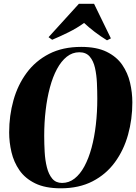

<svg xmlns="http://www.w3.org/2000/svg" viewBox="-20 -1006 736 1038"><path d="M308.5 12Q224.5 12 170 -14.8Q115.5 -41.5 85 -85.8Q54.5 -130 42 -183.5Q29.5 -237 29.5 -290Q29.5 -381 52.8 -464Q76 -547 124 -612Q172 -677 245.5 -714.8Q319 -752.5 419 -752.5Q502.5 -752.5 556.5 -726Q610.5 -699.5 640.8 -655.5Q671 -611.5 683.2 -558.5Q695.5 -505.5 695.5 -452.5Q695.5 -361 672.2 -277.5Q649 -194 601.2 -128.8Q553.5 -63.5 480.5 -25.8Q407.5 12 308.5 12ZM315.5 -17Q353 -17 383.2 -40.8Q413.5 -64.5 436.5 -107.2Q459.5 -150 475 -207.2Q490.5 -264.5 498.2 -332Q506 -399.5 506 -472Q506 -513.5 504 -557.5Q502 -601.5 493.5 -639.2Q485 -677 465 -700.2Q445 -723.5 409 -723.5Q371.5 -723.5 341.2 -699.5Q311 -675.5 288 -632.8Q265 -590 249.8 -533Q234.5 -476 226.8 -409.5Q219 -343 219 -271.5Q219 -229 221.5 -184.2Q224 -139.5 233.5 -101.5Q243 -63.5 262.5 -40.2Q282 -17 315.5 -17ZM242.5 -805 406.5 -985.5H488.5L579.5 -798.5L558.5 -788Q523.5 -809.5 491.5 -834Q459.5 -858.5 434.5 -882Q397 -854.5 350.5 -831.5Q304 -808.5 262 -791Z"/></svg>

Font: Merriweather 144pt Black
Style: Italic
Weight: 900
Italic angle: -7.8°
Version: Version 2.101